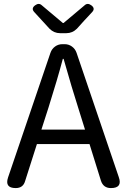

<svg xmlns="http://www.w3.org/2000/svg" viewBox="-20 -958 647 978"><path d="M60 0Q3 0 21 -54L237 -689Q244 -709 260.5 -721Q277 -733 298 -733H309Q330 -733 346.5 -721Q363 -709 370 -689L585 -56Q605 0 545 0Q506 0 494 -38L436 -224H302H168L108 -36Q98 0 60 0ZM191 -298H302H413L378 -410Q348 -503 304 -658H300Q273 -556 227 -410ZM286 -789Q255 -789 232 -812L155 -896Q137 -915 159 -931Q178 -945 193 -931L300 -841H304L411 -931Q426 -945 445 -931Q467 -915 449 -896L408 -852L372 -812Q349 -789 318 -789Z"/></svg>

Font: GenSenRounded TW R
Style: Regular
Weight: 400
Version: Version 1.501;PS 1;hotconv 16.6.51;makeotf.lib2.5.65220